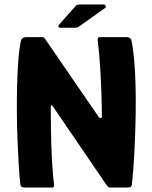

<svg xmlns="http://www.w3.org/2000/svg" viewBox="-20 -839 682 859"><path d="M422 -315Q425 -311 430.5 -311Q436 -311 436 -317Q436 -346 435 -376.5Q434 -407 433 -440Q432 -473 430 -508.5Q428 -544 425 -581Q422 -618 417 -658Q416 -673 424 -673H547Q554 -673 560.5 -669Q567 -665 568 -658Q576 -621 580.5 -568.5Q585 -516 586.5 -455Q588 -394 587 -331Q586 -268 583.5 -208Q581 -148 577.5 -98Q574 -48 570 -14Q569 -4 562.5 -2Q556 0 548 0H471Q463 0 452 -18L216 -364Q215 -368 211 -368Q207 -368 207 -363Q207 -306 208 -260.5Q209 -215 210 -178.5Q211 -142 213 -113Q215 -84 217 -59.5Q219 -35 222 -14Q223 0 214 0H94Q87 0 79.5 -2Q72 -4 71 -14Q67 -48 64 -98Q61 -148 58.5 -208Q56 -268 55.5 -331Q55 -394 56.5 -455Q58 -516 62 -568.5Q66 -621 74 -658Q76 -665 82.5 -669Q89 -673 95 -673H168Q178 -673 183 -663ZM317 -715H250Q242 -715 241.5 -720.5Q241 -726 248 -733L312 -805Q319 -813 323 -816Q327 -819 339 -819H444Q449 -819 452.5 -813Q456 -807 451 -804L346 -729Q336 -722 330.5 -718.5Q325 -715 317 -715Z"/></svg>

Font: Glory Thin ExtraBold
Style: Regular
Weight: 800
Version: Version 1.011